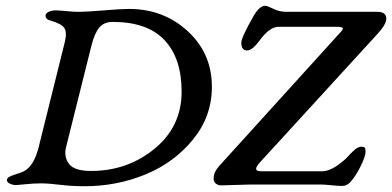

<svg xmlns="http://www.w3.org/2000/svg" viewBox="-20 -640 1360 666"><path d="M1289 -599Q1320 -599 1320 -575Q1320 -556 1290 -523L881 -76Q854 -46 885 -46H1099Q1128 -46 1171 -82Q1178 -87 1190.5 -101Q1203 -115 1213.5 -123Q1224 -131 1233 -131Q1239 -131 1242 -130Q1245 -129 1246 -126.5Q1247 -124 1247.5 -121.5Q1248 -119 1248 -113Q1248 -98 1231 -63.5Q1214 -29 1195 -8Q1183 5 1166 5Q1154 5 1129 2.5Q1104 0 1091 0H850Q841 0 799.5 1.5Q758 3 746 3Q737 3 729 -3Q721 -9 721 -21Q721 -43 741 -65L1160 -527Q1171 -538 1169 -542.5Q1167 -547 1145 -547H946Q915 -547 880 -499Q855 -465 837 -465Q817 -465 817 -492Q817 -510 861 -587Q881 -620 900 -620Q907 -620 928 -609.5Q949 -599 973 -599ZM297 -481 209 -129Q201 -97 219 -72Q237 -47 296 -47Q422 -47 516 -124Q610 -201 610 -322Q610 -438 550.5 -501Q491 -564 371 -564Q341 -564 324.5 -544.5Q308 -525 297 -481ZM205 -495Q213 -528 203 -543Q193 -558 154 -569Q138 -573 138 -586Q138 -594 149 -599Q160 -604 173 -604Q182 -604 209.5 -601.5Q237 -599 247 -599Q283 -599 340.5 -604Q398 -609 428 -609Q547 -609 631 -532Q715 -455 715 -339Q715 -236 649 -155.5Q583 -75 483.5 -34.5Q384 6 274 6Q230 6 188 1Q146 -4 126 -4Q98 -4 69 -1Q40 2 37 2Q24 2 14 -3Q4 -8 4 -15Q4 -22 12 -26.5Q20 -31 36 -36Q52 -41 59 -44Q97 -61 114 -129Z"/></svg>

Font: EB Garamond 08
Style: Italic
Weight: 400
Italic angle: -14°
Version: Version 0.016